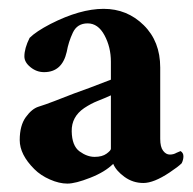

<svg xmlns="http://www.w3.org/2000/svg" viewBox="-20 -415 444 441"><path d="M197.3 -54.7Q214.7 -54.7 224.7 -62Q234.7 -69.3 234.7 -73.3V-196Q220 -189.3 204.7 -183.3Q189.3 -177.3 173.3 -166.7Q144 -146.7 144.7 -113.3Q145.3 -80 162.7 -67.3Q180 -54.7 197.3 -54.7ZM394.7 -68Q401.3 -64 401.3 -56Q401.3 -48 397.3 -40Q389.3 -32 369.3 -18.7Q333.3 5.3 309.3 5.3Q285.3 5.3 266 -8.7Q246.7 -22.7 240 -38.7Q221.3 -20 187.3 -6.7Q153.3 6.7 134.7 6.7Q116 6.7 94.7 -2.7Q73.3 -12 58.7 -26.7Q25.3 -60 25.3 -93.3Q25.3 -126.7 39.3 -146Q53.3 -165.3 68.7 -170Q84 -174.7 104.7 -182.7Q125.3 -190.7 149.3 -200Q180 -210.7 234.7 -232V-273.3Q234.7 -306.7 220 -334Q205.3 -361.3 181.3 -361.3Q157.3 -361.3 147.3 -340Q137.3 -318.7 133.3 -296Q122.7 -249.3 81.3 -249.3Q64 -249.3 50 -260.7Q36 -272 36 -285.3Q36 -304 48 -328Q62.7 -342.7 96 -360Q164 -394.7 218 -394.7Q272 -394.7 310 -357.3Q348 -320 348 -260V-96Q348 -77.3 354.7 -68.7Q361.3 -60 370 -60Q378.7 -60 385.3 -64Z"/></svg>

Font: Ramaraja
Style: Regular
Weight: 400
Designer: Appaji Ambarisha Darbha
Foundry: Andhrapradesh Society for Knowledge Networks
Version: Version 1.0.4; ttfautohint (v1.2.25-373a) -l 7 -r 28 -G 50 -